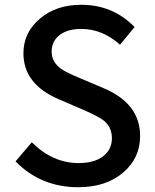

<svg xmlns="http://www.w3.org/2000/svg" viewBox="-20 -770 648 803"><path d="M45 -95 113 -175Q200 -88 309 -88Q375 -88 412 -117Q448 -145 448 -192Q448 -237 415 -265Q394 -282 330 -310L228 -354Q78 -417 78 -547Q78 -634 147 -692Q215 -750 320 -750Q452 -750 543 -657L482 -583Q408 -649 320 -649Q263 -649 230 -624Q196 -598 196 -554Q196 -512 233 -484Q256 -467 315 -443L416 -400Q566 -336 566 -201Q566 -110 497 -50Q425 13 307 13Q151 13 45 -95Z"/></svg>

Font: Noto Sans S Chinese Medium
Style: Regular
Weight: 500
Designer: Ryoko NISHIZUKA  (kana & ideographs); Paul D. Hunt (Latin, Greek & Cyrillic); Wenlong ZHANG  (bopomofo); Sandoll Communi
Foundry: Adobe Systems Incorporated
Version: Version 1.000;PS 1;hotconv 1.0.78;makeotf.lib2.5.61930